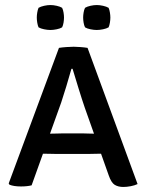

<svg xmlns="http://www.w3.org/2000/svg" viewBox="-20 -735 580 762"><path d="M206 -124Q200.5 -124 181.2 -124.5Q162 -125 150.5 -125L105.5 0.5Q88 5 63.5 5Q34.5 5 17.5 -2L14.5 -7L214 -545Q226 -547 243 -548.2Q260 -549.5 272.5 -549.5Q284 -549.5 299.8 -548.2Q315.5 -547 327.5 -545L526 -4.5Q514.5 1 498.8 4Q483 7 469.5 7Q449 7 435.2 -1.5Q421.5 -10 411.5 -39L381 -125Q371 -125 352.8 -124.5Q334.5 -124 328.5 -124ZM223 -328.5 178.5 -204.5Q189.5 -204.5 204.8 -205Q220 -205.5 225 -205.5H312Q317 -205.5 330 -205Q343 -204.5 353 -204.5L316.5 -307.5Q305.5 -339.5 291.8 -384Q278 -428.5 268 -462H263.5Q254.5 -430 243 -391.8Q231.5 -353.5 223 -328.5ZM126 -665.5Q126 -674.5 127.8 -685.2Q129.5 -696 133 -704Q141.5 -709 155 -712Q168.5 -715 180 -715Q191.5 -715 205 -712Q218.5 -709 226.5 -704Q230.5 -696 232.2 -685.2Q234 -674.5 234 -665.5Q234 -656 232.2 -645.2Q230.5 -634.5 226.5 -626.5Q218.5 -621.5 205 -618.8Q191.5 -616 180 -616Q168.5 -616 155 -618.8Q141.5 -621.5 133 -626.5Q129.5 -634.5 127.8 -645.2Q126 -656 126 -665.5ZM310 -665.5Q310 -674.5 311.8 -685.2Q313.5 -696 317.5 -704Q325.5 -709 339 -712Q352.5 -715 364 -715Q375.5 -715 389 -712Q402.5 -709 411 -704Q414.5 -696 416.2 -685.2Q418 -674.5 418 -665.5Q418 -656 416.2 -645.2Q414.5 -634.5 411 -626.5Q402.5 -621.5 389 -618.8Q375.5 -616 364 -616Q352.5 -616 339 -618.8Q325.5 -621.5 317.5 -626.5Q313.5 -634.5 311.8 -645.2Q310 -656 310 -665.5Z"/></svg>

Font: Signika Negative SC
Style: Regular
Weight: 400
Designer: Anna Giedryś
Foundry: Anna Giedryś
Version: Version 2.000; ttfautohint (v1.8.3) -l 8 -r 50 -G 200 -x 9 -